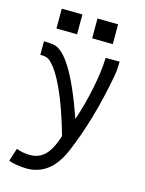

<svg xmlns="http://www.w3.org/2000/svg" viewBox="-129 -769 776 1028"><g transform="rotate(15 259.0 -254.5)"><path d="M82.5 -691.9 197.3 -690.4V-580.6L82.5 -582ZM280.8 -690.4 395.5 -689V-579.1L280.8 -580.6ZM44.9 95.2Q78.6 108.9 121.6 108.9Q171.4 108.9 204.3 75Q237.3 41 260.7 -33.2Q175.3 -331.5 89.4 -408.7Q72.8 -423.8 35.6 -423.8V-498.5Q62.5 -498.5 89.8 -494.6Q187.5 -480 305.7 -140.1Q334.5 -224.6 354.7 -321.8Q375 -418.9 377.9 -498H455.1Q455.1 -454.6 448.2 -416Q401.9 -164.1 318.4 32.2Q253.4 183.6 123 183.6Q94.2 183.6 65.4 178.7Q36.6 173.8 21.5 167Z"/></g></svg>

Font: FantasqueSansM Nerd Font
Style: Regular
Weight: 400
Monospace: yes
Designer: Jany Belluz
Version: Version 1.8.0 ; ttfautohint (v1.8.2);Nerd Fonts 3.4.0